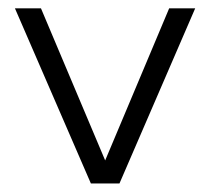

<svg xmlns="http://www.w3.org/2000/svg" viewBox="-20 -430 512 450"><path d="M15 -410.5H76L226.5 -54L376.5 -410.5H437.5L260 0H193Z"/></svg>

Font: League Spartan Thin Light
Style: Regular
Weight: 300
Version: Version 2.002